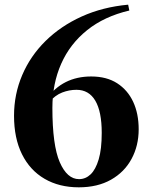

<svg xmlns="http://www.w3.org/2000/svg" viewBox="-20 -784 653 821"><path d="M317 17Q233 17 170.5 -19.5Q108 -56 74 -124.5Q40 -193 40 -289Q40 -381 75 -463Q110 -545 175 -609Q240 -673 329.5 -713.5Q419 -754 528 -764L533 -739Q426 -714 352.5 -655Q279 -596 241.5 -511Q204 -426 204 -323Q204 -163 235.5 -90.5Q267 -18 318 -18Q346 -18 367.5 -38.5Q389 -59 402 -102.5Q415 -146 415 -216Q415 -307 387.5 -353.5Q360 -400 307 -400Q276 -400 246 -388.5Q216 -377 190 -347L170 -361H179Q248 -457 370 -457Q436 -457 481 -428Q526 -399 549.5 -348.5Q573 -298 573 -231Q573 -161 542.5 -104.5Q512 -48 454.5 -15.5Q397 17 317 17Z"/></svg>

Font: Noto Serif KR ExtraLight Black
Style: Regular
Weight: 900
Version: Version 2.003-H1;hotconv 1.1.1;makeotfexe 2.6.0